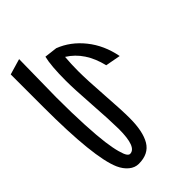

<svg xmlns="http://www.w3.org/2000/svg" viewBox="-79 -1035 1409 1409"><g transform="rotate(45 625.5 -330.5)"><path d="M915 -391Q1054 -391 1127 -347.5Q1200 -304 1200 -201Q1200 -161 1172 -127Q1144 -93 1097 -72Q934 0 410 0H71L35 -123Q389 -117 429 -117Q591 -117 716 -123.5Q841 -130 912 -139.5Q983 -149 1028 -161.5Q1073 -174 1088 -185Q1103 -196 1103 -207Q1103 -278 915 -278Q819 -277 647.5 -265Q476 -253 390 -253Q235 -253 159 -272L171 -372Q212 -479 309 -557Q406 -635 541 -661L519 -543Q342 -501 262 -373Q331 -367 403 -367Q497 -367 665 -379Q833 -391 915 -391Z"/></g></svg>

Font: FiraGO Medium
Style: Regular
Weight: 500
Designer: bBox Type
Foundry: bBox Type GmbH
Version: Version 1.001;PS 001.001;hotconv 1.0.88;makeotf.lib2.5.64775